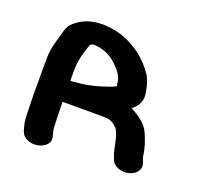

<svg xmlns="http://www.w3.org/2000/svg" viewBox="-103 -734 829 792"><g transform="rotate(20 311.5 -338.0)"><path d="M224 -527C260 -523 283 -511 304 -495C327 -475 348 -455 357 -425L359 -412C360 -408 360 -403 361 -399C360 -398 360 -398 359 -398C350 -393 341 -389 328 -385C295 -374 258 -362 215 -358L186 -355C181 -354 177 -355 173 -355V-403C173 -445 185 -484 198 -520C201 -522 204 -526 207 -526C213 -528 215 -527 224 -527ZM173 -247V-262H347C354 -262 360 -262 366 -261C388 -261 405 -245 415 -235C435 -204 435 -161 448 -125L453 -112C457 -99 466 -89 481 -83C531 -62 585 -98 571 -136L567 -149C564 -156 563 -160 562 -163C558 -199 546 -233 533 -261C517 -294 487 -315 449 -335C471 -351 486 -372 484 -403C480 -435 474 -460 461 -484C441 -514 420 -537 391 -560C349 -589 302 -616 225 -619C170 -619 136 -605 108 -583C83 -563 79 -548 71 -516C60 -480 50 -447 50 -403V-248C50 -222 52 -194 52 -167C53 -145 53 -133 58 -115C64 -92 67 -75 91 -64C123 -49 160 -60 176 -79C195 -101 179 -121 176 -147C176 -152 176 -160 175 -170C175 -192 173 -222 173 -247Z"/></g></svg>

Font: Blanket
Style: Sik
Weight: 700
Foundry: Cannot Into Space Fonts
Version: Version 0.9